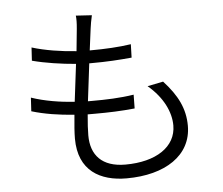

<svg xmlns="http://www.w3.org/2000/svg" viewBox="-56 -852 1112 958"><g transform="rotate(-5 500.0 -372.5)"><path d="M99 -400 95 -332C157 -313 233 -301 308 -296C303 -247 300 -205 300 -177C300 -15 409 43 540 43C734 43 867 -44 867 -192C867 -278 832 -347 763 -422L684 -406C759 -343 795 -267 795 -200C795 -93 694 -26 540 -26C423 -26 368 -88 368 -187C368 -213 370 -250 374 -292H411C479 -292 541 -294 610 -301L611 -370C540 -359 472 -357 402 -357H381L404 -545H412C493 -545 552 -549 617 -555L619 -622C559 -613 490 -609 412 -609L426 -717C429 -738 432 -758 438 -783L358 -788C360 -771 360 -753 357 -721L346 -611C271 -616 188 -629 124 -649L120 -583C184 -566 265 -554 338 -548L315 -360C243 -365 166 -377 99 -400Z"/></g></svg>

Font: Noto Sans CJK HK DemiLight
Style: Regular
Weight: 350
Designer: Ryoko NISHIZUKA 西塚涼子 (kana, bopomofo & ideographs); Paul D. Hunt (Latin, Greek & Cyrillic); Sandoll Communications 산돌커뮤니
Foundry: Adobe
Version: Version 2.004;hotconv 1.0.118;makeotfexe 2.5.65603